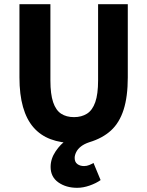

<svg xmlns="http://www.w3.org/2000/svg" viewBox="-20 -672 705 918"><path d="M349 226Q296 226 259 200Q222 174 222 126Q222 87 246 51.5Q270 16 298 -2L334 12Q271 12 222 -6.5Q173 -25 140 -63Q107 -101 90 -160.5Q73 -220 73 -302V-652H221V-287Q221 -222 234 -183.5Q247 -145 272 -128.5Q297 -112 334 -112Q370 -112 396 -128.5Q422 -145 435.5 -183.5Q449 -222 449 -287V-652H591V-302Q591 -210 571 -147.5Q551 -85 510.5 -48Q470 -11 407 8Q383 16 367.5 28Q352 40 344.5 55Q337 70 337 83Q337 103 350 112.5Q363 122 382 122Q395 122 407 117Q419 112 427 107L461 189Q440 204 409 215Q378 226 349 226Z"/></svg>

Font: Source Sans 3
Style: Bold
Weight: 700
Designer: Paul D. Hunt
Foundry: Adobe
Version: Version 3.052;hotconv 1.1.0;makeotfexe 2.6.0